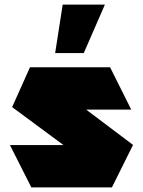

<svg xmlns="http://www.w3.org/2000/svg" viewBox="-20 -819 626 839"><path d="M133 -340 111 -525H461L553 -341V-340ZM336 -127 33 -351 111 -525 561 -186V-185ZM117 0 24 -184V-185H561L469 0ZM221 -587 254 -799H438V-798L346 -587Z"/></svg>

Font: Foldit ExtraBold
Style: Regular
Weight: 800
Version: Version 1.003